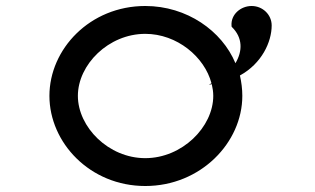

<svg xmlns="http://www.w3.org/2000/svg" viewBox="-20 -610 1052 641"><path d="M465 11C650 11 789 -134 789 -290C789 -313 786 -336 781 -358C854 -398 887 -470 887 -525C887 -561 857 -590 820 -590C784 -590 750 -562 753 -524V-522L754 -520C791 -484 790 -439 766 -399C721 -507 604 -590 465 -590C280 -590 145 -446 145 -290C145 -134 280 11 465 11ZM465 -497C571 -497 663 -420 686 -332L677 -327L687 -329C690 -316 692 -303 692 -290C692 -186 588 -82 465 -82C342 -82 240 -186 240 -290C240 -394 342 -497 465 -497Z"/></svg>

Font: Charger Monospace
Style: Regular
Weight: 400
Designer: Jasper
Foundry: Cannot Into Space Fonts
Version: Version 0.980